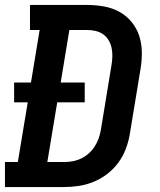

<svg xmlns="http://www.w3.org/2000/svg" viewBox="-24 -755 644 775"><path d="M-4 0V-101H48L88 -342H33V-422H101L136 -634H97V-735H327Q362 -735 395.5 -729Q429 -723 457.5 -707.5Q486 -692 507 -666.5Q528 -641 538 -610Q548 -579 548.5 -544.5Q549 -510 543 -475L500 -214Q495 -184 484 -154.5Q473 -125 454 -99Q435 -73 409 -53Q383 -33 353.5 -21Q324 -9 294 -4.5Q264 0 234 0ZM167 -101H234Q251 -101 268.5 -104Q286 -107 303 -115Q320 -123 334 -135.5Q348 -148 358 -163.5Q368 -179 374 -196Q380 -213 383 -230L426 -492Q429 -509 429.5 -527Q430 -545 426.5 -561.5Q423 -578 414.5 -592.5Q406 -607 392.5 -616.5Q379 -626 362 -630Q345 -634 327 -634H256L221 -422H318V-342H207Z"/></svg>

Font: Iosevka Etoile Oblique
Style: Bold
Weight: 700
Italic angle: -9°
Designer: Belleve Invis
Foundry: Belleve Invis
Version: Version 15.5.2; ttfautohint (v1.8.4)